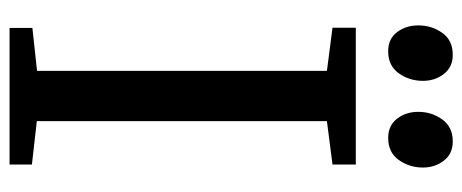

<svg xmlns="http://www.w3.org/2000/svg" viewBox="-310 -682 991 412"><g transform="rotate(90 186.0 -475.5)"><path d="M131.5 -59V-681L39 -693V-743H332.5V-693L239.5 -681V-58.5L332.5 -48V0H39.5V-49ZM89 -812.5Q63 -812.5 48.5 -831.5Q34 -850.5 34 -877Q34 -906 50 -928.5Q66 -951 96.5 -951H97.5Q123.5 -951 138.2 -932Q153 -913 153 -887Q153 -858 136.8 -835.2Q120.5 -812.5 90 -812.5ZM275 -812.5Q249 -812.5 234.2 -831.5Q219.5 -850.5 219.5 -877Q219.5 -906 235.8 -928.5Q252 -951 282.5 -951H283.5Q309.5 -951 324.2 -932Q339 -913 339 -887Q339 -858 322.8 -835.2Q306.5 -812.5 276 -812.5Z"/></g></svg>

Font: Merriweather 20pt
Style: Regular
Weight: 400
Version: Version 2.100